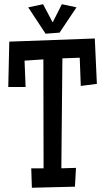

<svg xmlns="http://www.w3.org/2000/svg" viewBox="-20 -881 489 897"><path d="M432.6 -489.3 357.4 -479.5 352.5 -611.3 271.5 -608.4 266.6 -94.7 335 -96.7 330.1 -8.8 128.9 -3.9 126 -94.7H183.6L182.6 -603.5L94.7 -597.7L99.6 -474.6H18.6L23.4 -686.5L422.9 -701.2ZM337.4 -846.7 258.3 -728.5 192.9 -723.6 111.8 -846.7 181.2 -861.3 226.1 -776.4 269 -861.3Z"/></svg>

Font: Maiden Orange
Style: Regular
Weight: 400
Designer: Astigmatic (AOETI)
Foundry: Astigmatic (AOETI)
Version: Version 1.001